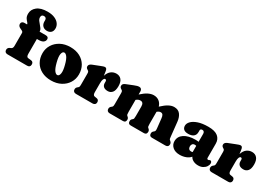

<svg xmlns="http://www.w3.org/2000/svg" viewBox="22 -1571 3437 2432"><g transform="rotate(30 1740.5 -355.5)"><path d="M296 -138Q296 -92 322 -89.5L365.5 -85Q385 -83 393.5 -71.2Q402 -59.5 402 -42.5Q402 0 357.5 0H71Q50.5 0 38.5 -11Q26.5 -22 26.5 -41.5Q26.5 -74 59.5 -87L68.5 -90.5Q80.5 -95 87.5 -106Q94.5 -117 94.5 -140V-324.5Q94.5 -336.5 88.8 -343.2Q83 -350 65.5 -358L55 -362.5Q32.5 -372.5 23 -384.8Q13.5 -397 13.5 -414Q13.5 -431 25 -441.8Q36.5 -452.5 56 -452.5H96V-454.5Q96 -466 81.8 -480Q67.5 -494 53.2 -516.5Q39 -539 39 -577Q39 -639 91.5 -681Q144 -723 242.5 -723Q305 -723 347.8 -704.2Q390.5 -685.5 412.2 -654.8Q434 -624 434 -588.5Q434 -548.5 411.8 -527.8Q389.5 -507 354.5 -507Q314.5 -507 291 -530.5Q267.5 -554 267.5 -594V-614Q267.5 -633 257 -642.5Q246.5 -652 229.5 -652Q192 -652 192 -612Q192 -590.5 205.2 -571.2Q218.5 -552 235.8 -533.2Q253 -514.5 266.2 -495.2Q279.5 -476 279.5 -454V-452.5H369Q411.5 -452.5 411.5 -416.5Q411.5 -390 389 -372.5Q366.5 -355 314.5 -355H296Z M718.5 -479Q798.5 -479 857.8 -447.5Q917 -416 949.8 -360.2Q982.5 -304.5 982.5 -231.5Q982.5 -163.5 948.5 -108.5Q914.5 -53.5 853.2 -21Q792 11.5 711 11.5Q631 11.5 571.8 -19.8Q512.5 -51 479.8 -107Q447 -163 447 -237Q447 -304 481 -358.8Q515 -413.5 576 -446.2Q637 -479 718.5 -479ZM753.5 -89Q775.5 -95 781.5 -134.5Q787.5 -174 768 -248Q748.5 -324.5 724 -355Q699.5 -385.5 677 -379Q656 -373.5 649.2 -335Q642.5 -296.5 662.5 -220Q682 -143.5 706.5 -113.2Q731 -83 753.5 -89Z M1256 -429.5 1263.5 -375Q1280.5 -428.5 1313.8 -453.8Q1347 -479 1390 -479Q1436.5 -479 1463.5 -447.2Q1490.5 -415.5 1490.5 -353Q1490.5 -290 1466 -260.8Q1441.5 -231.5 1402 -231.5Q1360.5 -231.5 1339.8 -250.2Q1319 -269 1319 -301.5V-322.5Q1319 -348.5 1299.5 -348.5Q1286 -348.5 1277.2 -328.5Q1268.5 -308.5 1268.5 -268.5V-138Q1268.5 -93.5 1294.5 -89.5L1325.5 -84.5Q1344 -82 1352 -70.2Q1360 -58.5 1360 -42Q1360 -22.5 1348.2 -11.2Q1336.5 0 1315 0H1072Q1051.5 0 1039.5 -11Q1027.5 -22 1027.5 -42Q1027.5 -56.5 1033.5 -66.2Q1039.5 -76 1051 -84.5L1057 -89.5Q1063.5 -94.5 1066.5 -103.8Q1069.5 -113 1069.5 -138V-292.5Q1069.5 -313.5 1065 -321.8Q1060.5 -330 1051.5 -335L1045.5 -339Q1034 -346 1028 -354.2Q1022 -362.5 1022 -376Q1022 -405.5 1061.5 -421.5L1162 -461Q1183 -469.5 1197.5 -474.2Q1212 -479 1222.5 -479Q1236 -479 1244.2 -468.5Q1252.5 -458 1256 -429.5Z M1763.5 -435.5V-390Q1817 -439 1858.8 -459Q1900.5 -479 1936.5 -479Q1983.5 -479 2016 -453.8Q2048.5 -428.5 2061.5 -384.5Q2116.5 -436 2157.5 -457.5Q2198.5 -479 2235.5 -479Q2294 -479 2324.2 -440.2Q2354.5 -401.5 2361.5 -337.5L2382.5 -138Q2385 -113 2387 -103.8Q2389 -94.5 2395 -89.5L2401 -84.5Q2412 -75.5 2418.2 -66Q2424.5 -56.5 2424.5 -42Q2424.5 -22 2412.5 -11Q2400.5 0 2380 0H2183.5Q2143.5 0 2143.5 -42Q2143.5 -64 2161.5 -78.5L2168.5 -84.5Q2175.5 -89.5 2179.2 -99.5Q2183 -109.5 2180 -135.5L2165 -274.5Q2162 -305 2151.5 -320.5Q2141 -336 2119.5 -336Q2095 -336 2069.5 -313.5V-138Q2069.5 -110.5 2072 -100.2Q2074.5 -90 2081.5 -84.5L2088.5 -78.5Q2106 -64.5 2106 -42Q2106 0 2066.5 0H1872.5Q1833 0 1833 -42Q1833 -64.5 1850.5 -78.5L1857.5 -84.5Q1864.5 -89.5 1867 -100Q1869.5 -110.5 1869.5 -138V-275Q1869.5 -336 1822.5 -336Q1808 -336 1793.5 -330.5Q1779 -325 1765 -312.5L1763.5 -311V-138Q1763.5 -110.5 1766 -100Q1768.5 -89.5 1775 -84.5L1782 -78.5Q1800 -64.5 1800 -42Q1800 0 1760 0H1565.5Q1545 0 1533 -11Q1521 -22 1521 -42Q1521 -56.5 1527 -66.2Q1533 -76 1544.5 -84.5L1550.5 -89.5Q1557 -94.5 1560 -103.8Q1563 -113 1563 -138V-292.5Q1563 -313.5 1558.5 -321.8Q1554 -330 1545 -335L1539 -339Q1527.5 -346 1521.5 -354.2Q1515.5 -362.5 1515.5 -376Q1515.5 -391 1524.5 -402Q1533.5 -413 1555 -421.5L1652 -460.5Q1677.5 -470.5 1693 -474.8Q1708.5 -479 1724.5 -479Q1743 -479 1753.2 -466.8Q1763.5 -454.5 1763.5 -435.5Z M2452 -106Q2452 -175 2512 -214.8Q2572 -254.5 2674 -254.5Q2700.5 -254.5 2721 -251V-367Q2721 -385 2712.2 -395.8Q2703.5 -406.5 2687.5 -406.5Q2676 -406.5 2667.5 -400.8Q2659 -395 2659 -385V-357.5Q2659 -316 2632 -294Q2605 -272 2555.5 -272Q2510.5 -272 2489.5 -290.8Q2468.5 -309.5 2468.5 -342.5Q2468.5 -375.5 2498 -406.5Q2527.5 -437.5 2586.8 -458Q2646 -478.5 2735.5 -478.5Q2831.5 -478.5 2876.5 -441.2Q2921.5 -404 2921.5 -339V-132.5Q2921.5 -125.5 2925.2 -119.5Q2929 -113.5 2938.5 -113.5Q2944 -113.5 2947.2 -115Q2950.5 -116.5 2953.5 -118.5Q2956 -120 2959 -121.2Q2962 -122.5 2966 -122.5Q2978 -122.5 2984.5 -113.2Q2991 -104 2991 -91Q2991 -66.5 2975.5 -42.8Q2960 -19 2931.5 -3.5Q2903 12 2864 12Q2822.5 12 2791.2 -4.5Q2760 -21 2747 -48.5Q2724 -19.5 2682.5 -3.8Q2641 12 2594.5 12Q2528.5 12 2490.2 -21.5Q2452 -55 2452 -106ZM2654 -146.5Q2654 -123.5 2666.2 -110.2Q2678.5 -97 2700 -97Q2711 -97 2721 -100.5V-191Q2710.5 -195.5 2697 -195.5Q2677.5 -195.5 2665.8 -182Q2654 -168.5 2654 -146.5Z M3240 -429.5 3247.5 -375Q3264.5 -428.5 3297.8 -453.8Q3331 -479 3374 -479Q3420.5 -479 3447.5 -447.2Q3474.5 -415.5 3474.5 -353Q3474.5 -290 3450 -260.8Q3425.5 -231.5 3386 -231.5Q3344.5 -231.5 3323.8 -250.2Q3303 -269 3303 -301.5V-322.5Q3303 -348.5 3283.5 -348.5Q3270 -348.5 3261.2 -328.5Q3252.5 -308.5 3252.5 -268.5V-138Q3252.5 -93.5 3278.5 -89.5L3309.5 -84.5Q3328 -82 3336 -70.2Q3344 -58.5 3344 -42Q3344 -22.5 3332.2 -11.2Q3320.5 0 3299 0H3056Q3035.5 0 3023.5 -11Q3011.5 -22 3011.5 -42Q3011.5 -56.5 3017.5 -66.2Q3023.5 -76 3035 -84.5L3041 -89.5Q3047.5 -94.5 3050.5 -103.8Q3053.5 -113 3053.5 -138V-292.5Q3053.5 -313.5 3049 -321.8Q3044.5 -330 3035.5 -335L3029.5 -339Q3018 -346 3012 -354.2Q3006 -362.5 3006 -376Q3006 -405.5 3045.5 -421.5L3146 -461Q3167 -469.5 3181.5 -474.2Q3196 -479 3206.5 -479Q3220 -479 3228.2 -468.5Q3236.5 -458 3240 -429.5Z"/></g></svg>

Font: Fraunces 72pt S100 Black
Style: Regular
Weight: 900
Version: Version 1.000; ttfautohint (v1.8.3)